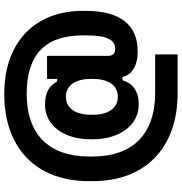

<svg xmlns="http://www.w3.org/2000/svg" viewBox="5 -761 878 928"><g transform="rotate(-90 444.0 -297.0)"><path d="M520.5 -144H535.5C546.5 -101 586.5 -71 654.5 -71H663.5C782 -71 855.5 -149 855.5 -320.5V-336.5C855.5 -567 703.5 -715.5 454.5 -715.5C188 -715.5 32.5 -557 32.5 -307V-286.5C32.5 -35.5 191.5 122.5 457.5 122.5H645V14H458C265 14 151.5 -90 151.5 -289.5V-303.5C151.5 -503 261.5 -607 454.5 -607C647.5 -607 737 -514.5 737 -335.5V-318.5C737 -215.5 713.5 -179.5 673 -179.5H669.5C650.5 -179.5 638 -190.5 638 -213.5V-508.5H526.5V-460H514C496 -492.5 467.5 -518.5 403 -518.5C298.5 -518.5 235 -423.5 235 -299.5V-285C235 -164 298.5 -65.5 403 -65.5C470.5 -65.5 506 -97 520.5 -144ZM440 -166.5C385.5 -166.5 353.5 -212 353.5 -286.5V-297.5C353.5 -372.5 385.5 -417.5 440 -417.5C494.5 -417.5 526.5 -373.5 526.5 -297V-287.5C526.5 -210 494.5 -166.5 440 -166.5Z"/></g></svg>

Font: MCL Standard Bold
Style: Regular
Weight: 700
Designer: Květoslav Bartoš
Foundry: Florian Karsten
Version: Version 1.001;Glyphs 3.2.3 (3260)